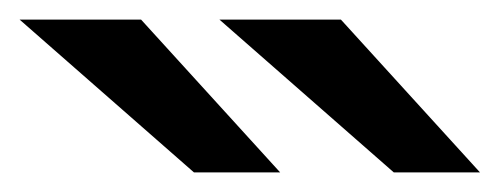

<svg xmlns="http://www.w3.org/2000/svg" viewBox="-191 -941 510 196"><path d="M7 -765 -171 -921H-47L95 -765ZM211 -765 33 -921H157L299 -765Z"/></svg>

Font: Undotted
Style: Regular
Weight: 400
Designer: Delve Withrington, Dave Bailey, Thomas Jockin
Foundry: Delve Fonts LLC
Version: Version 4.000